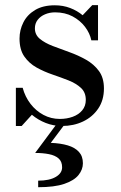

<svg xmlns="http://www.w3.org/2000/svg" viewBox="-20 -490 482 762"><path d="M43 10V-141.5H70Q79.5 -106 101 -78Q122.5 -50 152.5 -34Q182.5 -18 217.5 -18Q245 -18 268.5 -26.5Q292 -35 306.2 -52Q320.5 -69 320.5 -93.5Q320.5 -123.5 301.2 -141.2Q282 -159 252.2 -170.8Q222.5 -182.5 188.8 -194Q155 -205.5 125.2 -222Q95.5 -238.5 76.5 -265.8Q57.5 -293 57.5 -337Q57.5 -371 72.8 -401.2Q88 -431.5 119.2 -450.2Q150.5 -469 197.5 -469Q230.5 -469 258.5 -458.2Q286.5 -447.5 308 -429.5L346 -469.5H369V-330H342.5Q336.5 -358.5 317.2 -383.8Q298 -409 268 -425Q238 -441 198.5 -441Q177 -441 158.8 -433.2Q140.5 -425.5 129.5 -411.2Q118.5 -397 118.5 -377.5Q118.5 -352 138.2 -335.8Q158 -319.5 189.2 -307.5Q220.5 -295.5 255.5 -283Q290.5 -270.5 321.8 -252.8Q353 -235 372.8 -208Q392.5 -181 392.5 -139Q392.5 -92.5 369.8 -59Q347 -25.5 309.5 -7.8Q272 10 226 10Q192 10 161.5 -2Q131 -14 106.5 -34.5L66 10ZM131.5 253V227Q176 227 201.2 212.2Q226.5 197.5 226.5 174Q226.5 151 212.5 138.8Q198.5 126.5 174.2 121.8Q150 117 119.5 117L207.5 -1.5H240.5L181.5 77Q220.5 78.5 249 87Q277.5 95.5 293.2 112.8Q309 130 309 158Q309 183 291.5 204.8Q274 226.5 235 239.8Q196 253 131.5 253Z"/></svg>

Font: Bodoni Moda SC 9pt Medium
Style: Regular
Weight: 500
Designer: Owen Earl
Foundry: indestructible type
Version: Version 2.005